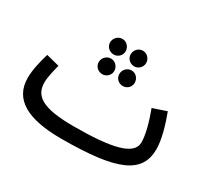

<svg xmlns="http://www.w3.org/2000/svg" viewBox="-132 -855 1182 1089"><g transform="rotate(30 459.0 -311.0)"><path d="M522 -541C550 -541 572 -564 572 -591C572 -619 550 -643 522 -643C493 -643 471 -619 471 -591C471 -564 493 -541 522 -541ZM388 -541C415 -541 438 -563 438 -591C438 -619 415 -643 388 -643C359 -643 336 -619 336 -591C336 -563 359 -541 388 -541ZM388 -412C415 -412 438 -434 438 -462C438 -490 415 -514 388 -514C359 -514 336 -490 336 -462C336 -434 359 -412 388 -412ZM522 -412C550 -412 572 -434 572 -462C572 -490 550 -514 522 -514C493 -514 471 -490 471 -462C471 -434 493 -412 522 -412ZM368 21C737 21 867 -39 867 -198C867 -261 840 -350 815 -416L726 -386C754 -312 774 -238 774 -188C774 -103 637 -75 394 -75C187 -75 127 -121 127 -209C127 -245 141 -297 149 -329L63 -351C48 -301 32 -237 32 -184C32 -42 150 21 368 21Z"/></g></svg>

Font: Noto Sans Arabic UI SmCn Md
Style: Regular
Weight: 500
Width: 4
Designer: Monotype Design Team, Nadine Chahine and Nizar Qandah
Foundry: Monotype Imaging Inc.
Version: Version 2.010